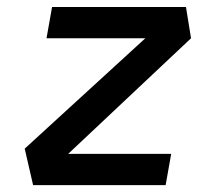

<svg xmlns="http://www.w3.org/2000/svg" viewBox="-20 -538 626 558"><path d="M535.2 -426.8 138.7 -53.7 51.8 -106 465.3 -484.4ZM477.5 -90.8 461.4 0H76.2L51.8 -106L82 -90.8ZM535.2 -426.8H115.2L131.3 -517.6H520.5Z"/></svg>

Font: Cascadia Code
Style: Italic
Weight: 400
Italic angle: -10°
Designer: Aaron Bell
Foundry: Saja Typeworks
Version: Version 2407.024